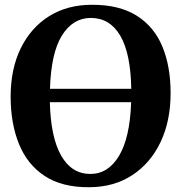

<svg xmlns="http://www.w3.org/2000/svg" viewBox="-20 -772 758 803"><path d="M354 11Q240 12 167.2 -35.8Q94.5 -83.5 59.5 -169.5Q24.5 -255.5 24.5 -367.5Q24.5 -484 67 -570.5Q109.5 -657 186.2 -704.8Q263 -752.5 366.5 -752Q479.5 -752 552 -706.2Q624.5 -660.5 659 -577.5Q693.5 -494.5 693.5 -382.5Q693.5 -266 651.5 -177.8Q609.5 -89.5 533.2 -39.5Q457 10.5 354 11ZM360 -697Q285 -697 239.2 -623.8Q193.5 -550.5 189 -400.5H529Q526.5 -549 482.8 -623Q439 -697 360 -697ZM358 -44.5Q432.5 -44.5 478 -120.5Q523.5 -196.5 528.5 -344.5H188.5Q192 -198 235.8 -121.2Q279.5 -44.5 358 -44.5Z"/></svg>

Font: Merriweather Text Regular
Style: Bold
Weight: 700
Designer: Eben Sorkin
Foundry: Eben Sorkin
Version: Version 2.100; ttfautohint (v1.7.19-72a1) -l 8 -r 50 -G 200 